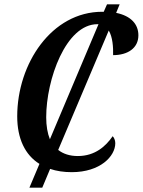

<svg xmlns="http://www.w3.org/2000/svg" viewBox="-20 -780 655 881"><path d="M115 81H174L210 -5C239 5 273 10 309 10C440 10 509 -63 509 -123C509 -137 503 -149 497 -155C466 -110 417 -64 337 -64C300 -64 270 -74 247 -92L479 -640C497 -610 500 -563 499 -527C566 -527 615 -559 615 -618C615 -669 581 -707 513 -721L529 -760H471L456 -726H449C217 -726 59 -488 59 -246C59 -144 95 -69 161 -28ZM192 -242C192 -415 282 -669 427 -669H432L209 -141C198 -168 192 -202 192 -242Z"/></svg>

Font: Noto Serif Condensed SemiBold
Style: Italic
Weight: 600
Width: 3
Italic angle: -12°
Designer: Monotype Design Team
Foundry: Monotype Imaging Inc.
Version: Version 2.014